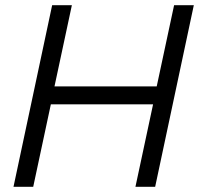

<svg xmlns="http://www.w3.org/2000/svg" viewBox="-20 -720 767 740"><path d="M32 0 181 -700H257L190 -387H584L651 -700H727L578 0H502L570 -318H176L108 0Z"/></svg>

Font: Red Hat Text
Style: Italic
Weight: 400
Italic angle: -12°
Designer: Pentagram, MCKL
Foundry: Pentagram, MCKL
Version: Version 1.023